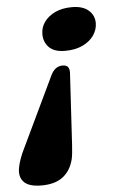

<svg xmlns="http://www.w3.org/2000/svg" viewBox="-61 -606 507 847"><g transform="rotate(-5 193.0 -182.0)"><path d="M88.5 204.5Q31.5 204.5 9.5 180Q-12.5 155.5 -3 113.5Q-0.5 99.5 7.2 78Q15 56.5 25.5 35.5L176 -280Q186 -298 198.2 -306.2Q210.5 -314.5 226.5 -314.5Q242.5 -314.5 249.8 -306.2Q257 -298 256.5 -279.5L238 38Q237 55.5 235.2 72.5Q233.5 89.5 230.5 102Q218 151 183.2 177.8Q148.5 204.5 88.5 204.5ZM290 -567.5Q338 -567.5 363.8 -544.8Q389.5 -522 389 -487.5Q388.5 -458.5 371 -433.5Q353.5 -408.5 321 -393.2Q288.5 -378 244 -378Q195.5 -378 172.5 -401.8Q149.5 -425.5 150 -461Q150 -489.5 167.2 -513.8Q184.5 -538 215.8 -552.8Q247 -567.5 290 -567.5Z"/></g></svg>

Font: Fraunces ExtraBold
Style: Italic
Weight: 800
Italic angle: -16°
Version: Version 1.000;[b76b70a41]